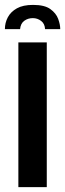

<svg xmlns="http://www.w3.org/2000/svg" viewBox="-33 -764 266 784"><path d="M102 -744Q149 -744 172.5 -727Q196 -710 204.5 -687Q213 -664 213 -645H151Q150 -667 135 -678.5Q120 -690 101 -690Q81 -690 66 -679Q51 -668 49 -645H-13Q-13 -671 -1 -693.5Q11 -716 36 -730Q61 -744 102 -744ZM42 0V-591H158V0Z"/></svg>

Font: Alumni Sans
Style: Bold
Weight: 700
Designer: Robert E. Leuschke
Foundry: Robert E. Leuschke
Version: Version 1.018